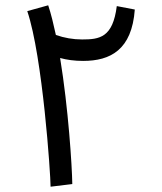

<svg xmlns="http://www.w3.org/2000/svg" viewBox="-20 -701 612 725"><path d="M253 -6C252 -75 238 -293 207 -482C232 -475 261 -471 294 -471C397 -471 478 -513 489 -665L421 -678C406 -559 356 -552 290 -552C256 -552 222 -558 191 -569C182 -610 173 -648 162 -681L83 -659C141 -487 171 -42 171 4Z"/></svg>

Font: Noto Sans Arabic
Style: Regular
Weight: 400
Designer: Monotype Design Team, Nadine Chahine, Nizar Qandah and Khaled Hosny
Foundry: Monotype Imaging Inc.
Version: Version 2.012